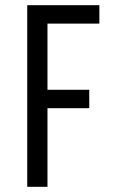

<svg xmlns="http://www.w3.org/2000/svg" viewBox="-20 -720 437 740"><path d="M324 -374V-303H163V0H85V-700H363V-629H163V-374Z"/></svg>

Font: Bebas Neue Regular
Style: Regular
Weight: 400
Designer: Ryoichi Tsunekawa & LGV (GE)
Foundry: Free Software Foundation, Inc.
Version: Version 1.003 August 13, 2016